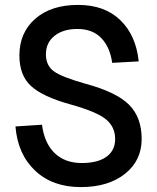

<svg xmlns="http://www.w3.org/2000/svg" viewBox="-20 -746 640 782"><path d="M309 16Q194 16 123 -51Q52 -118 43 -231L151 -238Q161 -162 203 -122Q245 -82 313 -82Q378 -82 413.5 -107.5Q449 -133 449 -180Q449 -229 411.5 -260Q374 -291 266 -321Q154 -352 106.5 -395.5Q59 -439 59 -520Q59 -613 123.5 -669.5Q188 -726 298 -726Q406 -726 470 -664Q534 -602 545 -496L437 -490Q428 -554 392.5 -591Q357 -628 295 -628Q237 -628 202 -600Q167 -572 167 -525Q167 -479 199.5 -455.5Q232 -432 328 -405Q454 -371 505.5 -319.5Q557 -268 557 -180Q557 -92 489 -38Q421 16 309 16Z"/></svg>

Font: Txt Mono Medium
Style: Regular
Weight: 500
Monospace: yes
Designer: Open Source
Foundry: XRLN
Version: Version 1.0